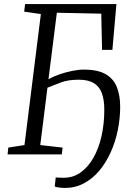

<svg xmlns="http://www.w3.org/2000/svg" viewBox="-20 -763 630 949"><path d="M261 -700 219.5 -371Q241 -384 272.5 -395Q304 -406 336.5 -412.5Q369 -419 394 -419Q464 -419 503.2 -395.8Q542.5 -372.5 558.2 -331Q574 -289.5 574 -236Q574 -177.5 562.2 -119.8Q550.5 -62 527.2 -10.5Q504 41 470.8 80.8Q437.5 120.5 394.5 143.2Q351.5 166 300.5 166Q289.5 166 273.5 164Q257.5 162 250.5 159L255.5 113.5Q262.5 115 274 115.2Q285.5 115.5 296.5 115.5Q342 115.5 378.8 89.2Q415.5 63 441.8 16.8Q468 -29.5 481.8 -90.2Q495.5 -151 495.5 -220.5Q495.5 -270.5 483 -303.5Q470.5 -336.5 442.8 -352.8Q415 -369 370 -369Q317 -369 283 -356.2Q249 -343.5 214.5 -329.5L179 -46L289.5 -33.5L285.5 0H17.5L21 -33.5L101 -46L182 -693.5L99.5 -705.5L104 -743H555.5L535.5 -516.5H484.5L480.5 -695.5Z"/></svg>

Font: Merriweather 28pt Light
Style: Italic
Weight: 300
Italic angle: -7.8°
Version: Version 2.101